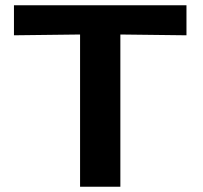

<svg xmlns="http://www.w3.org/2000/svg" viewBox="-20 -709 772 729"><path d="M33 -575V-689H688V-575L437 -578V0H284V-578Z"/></svg>

Font: Coval
Style: Heavy
Weight: 900
Foundry: Context Ltd
Version: Version 001.000